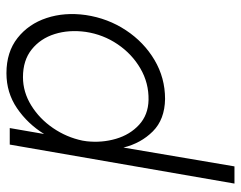

<svg xmlns="http://www.w3.org/2000/svg" viewBox="-94 -416 730 581"><g transform="rotate(-90 270.5 -125.0)"><path d="M516 -230Q525 -294 507 -348.5Q489 -403 446.5 -436.5Q404 -470 340 -470Q281 -470 234 -438Q187 -406 156 -356L174 -460H124L6 220H58L115 -116Q128 -63 164 -27Q200 9 262 10Q326 10 380 -22Q434 -54 470 -108.5Q506 -163 516 -230ZM465 -230Q457 -177 427.5 -133.5Q398 -90 354 -64.5Q310 -39 259 -40Q214 -41 184 -68.5Q154 -96 141.5 -138.5Q129 -181 134 -227L136 -240Q146 -288 174 -329Q202 -370 242.5 -395Q283 -420 328 -420Q379 -420 412 -393.5Q445 -367 458.5 -324Q472 -281 465 -230Z"/></g></svg>

Font: Jost* 300 Light Italic
Style: Italic
Weight: 300
Italic angle: -10°
Version: Version 3.200; ttfautohint (v0.97) -l 8 -r 50 -G 200 -x 14 -